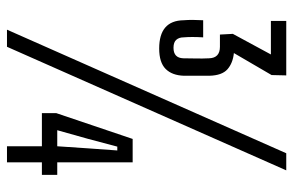

<svg xmlns="http://www.w3.org/2000/svg" viewBox="-165 -675 840 550"><g transform="rotate(90 255.0 -400.0)"><path d="M119 -436Q39 -436 38 -506Q37 -520 37 -531Q37 -542 38 -562H87Q86 -545 86 -531Q86 -517 87 -506Q87 -493 94 -485Q101 -477 117 -477Q146 -477 147 -505Q147 -523 147.5 -541Q148 -559 147 -579Q146 -610 114 -610H79L77 -647L136 -756H40V-800H196L195 -758L132 -650Q161 -647 178.5 -631.5Q196 -616 197 -580Q197 -562 197 -541Q197 -520 197 -507Q196 -473 177.5 -454.5Q159 -436 119 -436ZM65 0 419 -800H468L114 0ZM399 0V-100H304V-141L378 -360H445V-144H481V-100H445V0ZM353 -144H399L405 -233L411 -316H400L378 -233Z"/></g></svg>

Font: Big Shoulders Display
Style: Regular
Weight: 400
Designer: Patric King
Foundry: XO Type Co
Version: Version 1.000; ttfautohint (v1.8.2)